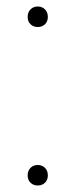

<svg xmlns="http://www.w3.org/2000/svg" viewBox="-20 -565 232 590"><path d="M96 5Q82.5 5 73.8 -3.5Q65 -12 65 -26Q65 -40.5 73.8 -49.2Q82.5 -58 96 -58Q109.5 -58 118.2 -49.2Q127 -40.5 127 -26Q127 -12 118.2 -3.5Q109.5 5 96 5ZM96 -482Q82.5 -482 73.8 -490.5Q65 -499 65 -513Q65 -527.5 73.8 -536.2Q82.5 -545 96 -545Q109.5 -545 118.2 -536.2Q127 -527.5 127 -513Q127 -499 118.2 -490.5Q109.5 -482 96 -482Z"/></svg>

Font: Encode Sans SmCnd Th
Style: Regular
Weight: 100
Width: 4
Designer: Multiple Designers
Foundry: Impallari Type
Version: Version 3.002; ttfautohint (v1.8.3) -l 8 -r 50 -G 200 -x 14 